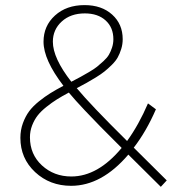

<svg xmlns="http://www.w3.org/2000/svg" viewBox="-20 -720 674 745"><path d="M499 -147Q539.1 -107.9 627 -20L604 4.9Q517.1 -82 478 -120.1Q374.5 1 255.9 1Q173.3 1 116.2 -52.2Q59.1 -105.5 59.1 -185.1Q59.1 -215.3 68.8 -241.9Q78.6 -268.6 93 -288.1Q107.4 -307.6 131.1 -326.7Q154.8 -345.7 175.8 -358.6Q196.8 -371.6 226.1 -387.2Q148.9 -487.8 148.9 -558.1Q148.9 -619.6 193.4 -659.9Q237.8 -700.2 308.1 -700.2Q374.5 -700.2 415.3 -663.3Q456.1 -626.5 456.1 -567.9Q456.1 -548.3 450.4 -530Q444.8 -511.7 436.8 -497.3Q428.7 -482.9 413.6 -468Q398.4 -453.1 385.7 -442.9Q373 -432.6 351.6 -419.4Q330.1 -406.2 315.9 -398.4Q301.8 -390.6 277.8 -377.9Q331.5 -313 473.1 -172.9Q518.6 -235.8 554.2 -318.8L585 -295.9Q547.9 -210.4 499 -147ZM185.1 -558.1Q185.1 -494.6 256.8 -402.8Q281.2 -415.5 293 -421.9Q304.7 -428.2 325.4 -440.4Q346.2 -452.6 356.7 -461.2Q367.2 -469.7 381.6 -482.9Q396 -496.1 402.8 -508.1Q409.7 -520 414.8 -535.6Q419.9 -551.3 419.9 -567.9Q419.9 -613.3 389.9 -640.6Q359.9 -668 309.1 -668Q253.9 -668 219.5 -636.5Q185.1 -605 185.1 -558.1ZM256.8 -35.2Q359.9 -35.2 452.1 -146Q393.6 -204.6 369.4 -229Q345.2 -253.4 308.1 -292.7Q271 -332 247.1 -360.8Q219.7 -346.2 200.7 -334.2Q181.6 -322.3 160.4 -305.4Q139.2 -288.6 126.2 -272Q113.3 -255.4 104.7 -233.4Q96.2 -211.4 96.2 -187Q96.2 -121.1 142.8 -78.1Q189.5 -35.2 256.8 -35.2Z"/></svg>

Font: Montserrat-Arabic ExtraLight
Style: Regular
Weight: 275
Designer: Mohamed Gaber
Foundry: Kief Type Foundry
Version: Version 5.008;PS 005.008;hotconv 1.0.88;makeotf.lib2.5.64775